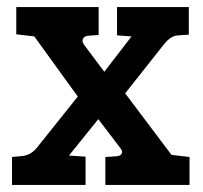

<svg xmlns="http://www.w3.org/2000/svg" viewBox="-20 -523 574 543"><path d="M319 -106 258 -186 175 -83 222 -80V0H14V-79L45 -82Q68 -85 85 -106L200 -250L77 -420L26 -426V-503H259V-424L230 -422Q218 -421 214.5 -413Q211 -405 218 -396L275 -320L352 -420L311 -423V-503H514V-425L484 -423Q463 -422 444 -398L334 -259L465 -85L516 -79V0H278V-79L309 -81Q322 -82 324.5 -89.5Q327 -97 319 -106Z"/></svg>

Font: Bree Serif
Style: Regular
Weight: 400
Designer: Veronika Burian, Jos Scaglione
Foundry: TypeTogether
Version: Version 1.001